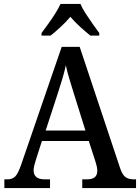

<svg xmlns="http://www.w3.org/2000/svg" viewBox="-20 -951 708 971"><path d="M2 0V-44H17Q43 -44 57.5 -59Q72 -74 88 -121L292 -714H383L588 -99Q599 -67 614.5 -55.5Q630 -44 656 -44H668V0H396V-44H421Q472 -44 472 -87Q472 -97 469.5 -109Q467 -121 463 -133L429 -238H192L161 -141Q157 -129 153.5 -114.5Q150 -100 150 -90Q150 -44 206 -44H233V0ZM211 -291H412L356 -470Q343 -512 331.5 -549.5Q320 -587 313 -621Q306 -588 295.5 -553Q285 -518 272 -478ZM190 -784Q204 -803 223 -829Q242 -855 259 -882Q276 -909 286 -931H387Q396 -909 413.5 -882Q431 -855 449.5 -829Q468 -803 482 -784V-771H437Q413 -790 385 -815.5Q357 -841 336 -866Q315 -841 287.5 -815.5Q260 -790 236 -771H190Z"/></svg>

Font: Noto Serif Thai SemiCondensed Medium
Style: Regular
Weight: 500
Width: 4
Designer: Monotype Design Team
Foundry: Monotype Imaging Inc.
Version: Version 2.002; ttfautohint (v1.8.4.7-5d5b)